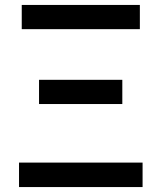

<svg xmlns="http://www.w3.org/2000/svg" viewBox="-20 -757 653 777"><path d="M57 0H557V-99H57ZM138 -336H475V-434H138ZM68 -639H546V-737H68Z"/></svg>

Font: Noto Sans JP Medium
Style: Regular
Weight: 500
Designer: Ryoko NISHIZUKA 西塚涼子 (kana, bopomofo & ideographs); Paul D. Hunt (Latin, Greek & Cyrillic); Sandoll Communications 산돌커뮤니
Foundry: Adobe
Version: Version 2.004;hotconv 1.0.118;makeotfexe 2.5.65603